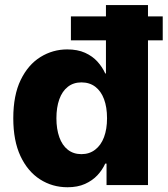

<svg xmlns="http://www.w3.org/2000/svg" viewBox="-20 -748 678 776"><path d="M252.9 8.8Q191.4 8.8 141.6 -23.2Q91.8 -55.2 62.7 -117.2Q33.7 -179.2 33.7 -270Q33.7 -363.3 63.7 -425Q93.8 -486.8 143.6 -517.6Q193.4 -548.3 251.5 -548.3Q293.5 -548.3 323.7 -534.7Q354 -521 374 -498.8Q394 -476.6 405.3 -451.2H408.2V-727.5H578.1V0H410.6V-86.9H405.3Q394 -61.5 373.8 -39.8Q353.5 -18.1 323.5 -4.6Q293.5 8.8 252.9 8.8ZM309.1 -125Q341.3 -125 364.7 -143.1Q388.2 -161.1 400.4 -193.6Q412.6 -226.1 412.6 -270Q412.6 -314.9 400.4 -347.4Q388.2 -379.9 365 -397.5Q341.8 -415 309.1 -415Q276.9 -415 254.2 -397.2Q231.4 -379.4 219.7 -346.7Q208 -314 208 -270Q208 -226.6 219.7 -193.6Q231.4 -160.6 254.2 -142.8Q276.9 -125 309.1 -125ZM266.6 -585V-681.6H637.7V-585Z"/></svg>

Font: Inter 17pt ExtraBold
Style: Regular
Weight: 800
Version: Version 4.001;git-66647c0bb